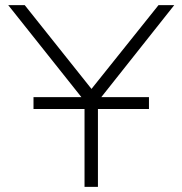

<svg xmlns="http://www.w3.org/2000/svg" viewBox="-20 -725 708 745"><path d="M308 0V-362L319 -319L12 -705H76L335 -380L595 -705H656L350 -319L360 -362V0ZM110 -302V-348H558V-302Z"/></svg>

Font: Nunito Sans 7pt SemiExpanded ExtraLight
Style: Regular
Weight: 250
Width: 6
Designer: Vernon Adams
Foundry: Vernon Adams
Version: Version 3.101;gftools[0.9.27]